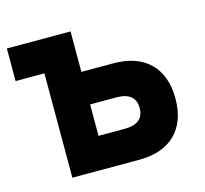

<svg xmlns="http://www.w3.org/2000/svg" viewBox="-82 -610 749 701"><g transform="rotate(-15 293.0 -259.0)"><path d="M108.9 0H361.8C480 0 547.4 -66.4 547.4 -182.1C547.4 -298.3 480 -364.7 361.8 -364.7H240.7V-517.6H0V-394.5H108.9ZM240.7 -123V-241.7H340.8C387.7 -241.7 412.1 -221.7 412.1 -182.1C412.1 -143.1 387.7 -123 340.8 -123Z"/></g></svg>

Font: Cascadia Mono NF
Style: Bold
Weight: 700
Monospace: yes
Designer: Aaron Bell
Foundry: Saja Typeworks
Version: Version 2404.023